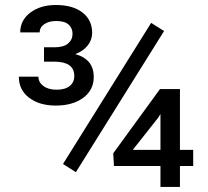

<svg xmlns="http://www.w3.org/2000/svg" viewBox="-20 -736 818 756"><path d="M153.3 -549.8H194.3Q230.5 -549.8 248 -564.7Q265.6 -579.6 265.6 -603Q265.6 -625 250.2 -639.2Q234.9 -653.3 200.7 -653.3Q172.9 -653.3 154.5 -640.9Q136.2 -628.4 136.2 -608.4H59.6Q59.6 -656.2 99.4 -686.3Q139.2 -716.3 199.7 -716.3Q266.6 -716.3 304.7 -686.8Q342.8 -657.2 342.8 -606.4Q342.8 -579.6 325.7 -557.4Q308.6 -535.2 276.4 -522.9Q349.1 -502.9 349.1 -433.1Q349.1 -381.3 307.6 -350.8Q266.1 -320.3 199.7 -320.3Q135.3 -320.3 94.7 -351.1Q54.2 -381.8 54.2 -434.1H131.3Q131.3 -412.1 150.6 -397.5Q169.9 -382.8 202.6 -382.8Q236.8 -382.8 254.6 -397.5Q272.5 -412.1 272.5 -437Q272.5 -492.2 196.3 -493.2H153.3ZM688.5 -146H740.7V-82.5H688.5V0H611.8V-82.5H428.7L425.8 -132.3L609.9 -385.3H688.5ZM502.9 -146H611.8V-287.1L603.5 -273.4ZM626 -613.8 278.8 -58.1 228 -90.3 575.2 -646Z"/></svg>

Font: Mardoto
Style: Regular
Weight: 400
Designer: Christian Robertson, Vahan Hovhannisyan
Foundry: Google
Version: Version 1.000